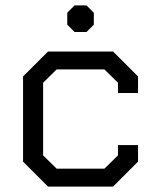

<svg xmlns="http://www.w3.org/2000/svg" viewBox="-20 -688 574 708"><path d="M65 -92V-406L157 -498H397L489 -406V-345H415V-383L365 -432H189L139 -383V-115L189 -66H365L415 -115V-153H489V-92L397 0H157ZM228 -597V-641L255 -668H299L326 -641V-597L299 -570H255Z"/></svg>

Font: Chakra Petch
Style: Regular
Weight: 400
Designer: Katatrad Aksorn Co.,Ltd.
Foundry: Cadson Demak Co.,Ltd.
Version: Version 1.000; ttfautohint (v1.6)